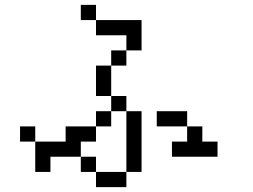

<svg xmlns="http://www.w3.org/2000/svg" viewBox="-20 -770 1040 790"><path d="M875 -125V-187.5H812.5V-250H750V-187.5H687.5V-125ZM375 -62.5V0H500V-62.5ZM375 -62.5V-125H312.5V-62.5ZM500 -62.5H562.5Q562.5 -62.5 562.5 -312.5H500Q500 -312.5 500 -62.5ZM187.5 -125H312.5V-187.5H375V-250H250V-187.5H125Q125 -187.5 125 -62.5H187.5ZM125 -187.5V-250H62.5V-187.5ZM375 -250H437.5V-312.5H375ZM750 -250V-312.5H625V-250ZM437.5 -312.5H500V-375H437.5ZM437.5 -375Q437.5 -375 437.5 -500H375Q375 -500 375 -375ZM437.5 -500H500V-562.5H437.5ZM500 -562.5H562.5Q562.5 -562.5 562.5 -687.5H375V-625H500ZM375 -687.5V-750H312.5V-687.5Z"/></svg>

Font: Unifont
Style: Regular
Weight: 500
Version: Version 13.0.05